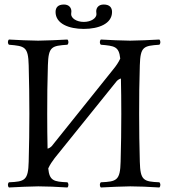

<svg xmlns="http://www.w3.org/2000/svg" viewBox="-20 -825 750 850"><path d="M351 -728C318 -728 295 -745 295 -762C295 -767 296 -770.8 296 -775C296 -790 286 -805 263 -805C236 -805 226 -791 226 -772C226 -720 285 -697 351 -697C417 -697 476 -720 476 -772C476 -791 466 -805 439 -805C416 -805 406 -790 406 -775C406 -770.3 407 -767 407 -762C407 -745 384 -728 351 -728ZM599 -109C597 -191.5 596 -237 596 -320C596 -403 596.5 -452 599 -536C601.5 -619 615.5 -622 685.5 -627C691.5 -633 691.5 -644 685.5 -650C648.5 -648 586 -645 556 -645C526 -645 458.5 -648 426.5 -650C420.5 -644 420.5 -633 426.5 -627C487 -621.8 506.8 -619.6 512.3 -565.5C505.4 -550.2 493.9 -533.2 483 -520L209 -178C202.7 -171.7 195.6 -167.8 190.6 -167.1C189.5 -217.7 189 -258.6 189 -320C189 -403 189.5 -452 192 -536C194.5 -619 208.5 -622 278.5 -627C284.5 -633 284.5 -644 278.5 -650C241.5 -648 179 -645 149 -645C119 -645 51.5 -648 19.5 -650C13.5 -644 13.5 -633 19.5 -627C89.5 -621 105 -619 107 -536C109 -453 110 -404 110 -321C110 -238 109 -192 107 -109C105 -26 89.5 -21 19.5 -18C13.5 -12 13.5 -1 19.5 5C58.5 3 119.5 0 149.5 0C179.5 0 237.5 2 278.5 5C284.5 -1 284.5 -12 278.5 -18C218 -20.6 198.9 -24.7 193.6 -79.4C200.7 -95.5 211.7 -111.5 222 -125L496 -465C500.7 -470.6 507.9 -475.3 515.3 -477.5C516.4 -425.5 517 -382.7 517 -321C517 -238 516 -192 514 -109C512 -26 496.5 -21 426.5 -18C420.5 -12 420.5 -1 426.5 5C465.5 3 526.5 0 556.5 0C586.5 0 644.5 2 685.5 5C691.5 -1 691.5 -12 685.5 -18C615.5 -21 601 -26 599 -109Z"/></svg>

Font: Libertinus Serif Display
Style: Regular
Weight: 400
Designer: Philipp H. Poll
Foundry: Khaled Hosny
Version: Version 6.1